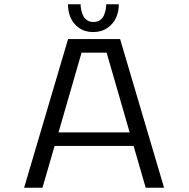

<svg xmlns="http://www.w3.org/2000/svg" viewBox="-20 -884 890 904"><path d="M539.5 -864Q539.5 -831 527.2 -802.2Q515 -773.5 486.8 -753.2Q458.5 -733 419 -733Q379 -733 351.2 -753.2Q323.5 -773.5 311.8 -802.2Q300 -831 300 -864H359.5Q359.5 -852.5 361.8 -840.5Q364 -828.5 369.8 -813.8Q375.5 -799 388.5 -789.8Q401.5 -780.5 420 -780.5Q438.5 -780.5 451.5 -789.8Q464.5 -799 470.2 -813.8Q476 -828.5 478 -840.5Q480 -852.5 480 -864ZM666 0 609 -197H237L180 0H93.5L300.5 -700H545.5L752.5 0ZM364 -636 255.5 -260.5H590.5L482 -636Z"/></svg>

Font: League Mono Wide Light
Style: Regular
Weight: 300
Width: 8
Designer: Tyler Finck
Foundry: The League of Moveable Type / Tyler Finck
Version: Version 2.210